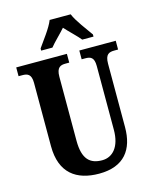

<svg xmlns="http://www.w3.org/2000/svg" viewBox="-136 -1021 899 1120"><g transform="rotate(-15 314.0 -460.5)"><path d="M180 -784V-771H248C268 -797 311 -837 337 -867C362 -839 411 -793 428 -771H496V-784C470 -822 419 -886 401 -931H274C257 -886 206 -822 180 -784ZM322 10C474 10 537 -79 537 -213V-596C537 -654 561 -661 593 -661H615V-714H395V-661H416C448 -661 470 -654 470 -600V-215C470 -112 422 -61 359 -61C286 -61 243 -98 243 -210V-596C243 -654 268 -661 298 -661H320V-714H14V-661H36C67 -661 91 -654 91 -600V-218C91 -54 186 10 322 10Z"/></g></svg>

Font: Noto Serif Thai ExtraCondensed ExtraBold
Style: Regular
Weight: 800
Width: 2
Designer: Monotype Design Team
Foundry: Monotype Imaging Inc.
Version: Version 2.002